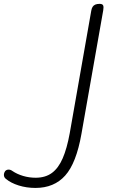

<svg xmlns="http://www.w3.org/2000/svg" viewBox="-337 -520 587 969"><path d="M-158 428.5Q-203 428.5 -242.8 416Q-282.5 403.5 -307.5 382.5Q-316.5 375.5 -317.2 364.5Q-318 353.5 -310.5 343Q-303.5 336 -293.5 336Q-283.5 336 -273.5 343.5Q-251.5 358.5 -220.8 367.8Q-190 377 -157 377Q-108 377 -75 352.8Q-42 328.5 -20.5 278.8Q1 229 15 152L123.5 -465.5Q125.5 -477.5 130.2 -485.2Q135 -493 143.8 -496.8Q152.5 -500.5 165.5 -500.5Q180 -500.5 183.5 -492.8Q187 -485 184 -468L74 156Q48 303.5 -8 366Q-64 428.5 -158 428.5Z"/></svg>

Font: Edu VIC WA NT Hand
Style: Regular
Weight: 400
Designer: Tina and Corey Anderson, Eben Sorkin, Mirko Velimirovic
Foundry: Google for Education
Version: Version 1.000